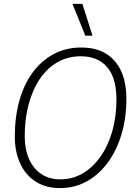

<svg xmlns="http://www.w3.org/2000/svg" viewBox="-20 -954 690 986"><path d="M288 12Q215 12 163 -21.5Q111 -55 83.5 -115Q56 -175 56 -252Q56 -353 79.5 -437Q103 -521 148 -582Q193 -643 256 -676.5Q319 -710 397 -710Q471 -710 522.5 -679.5Q574 -649 601.5 -590Q629 -531 629 -446Q629 -348 604 -264.5Q579 -181 533.5 -119Q488 -57 425.5 -22.5Q363 12 288 12ZM290 -33Q353 -33 405.5 -64Q458 -95 497 -151Q536 -207 557 -281.5Q578 -356 578 -444Q578 -553 530.5 -609Q483 -665 395 -665Q329 -665 276 -635Q223 -605 185.5 -550Q148 -495 127.5 -420Q107 -345 107 -254Q107 -189 128.5 -139Q150 -89 191 -61Q232 -33 290 -33ZM455 -771H418L352 -934H403Z"/></svg>

Font: Azeret Mono Thin Thin
Style: Italic
Weight: 250
Italic angle: -12°
Version: Version 1.002